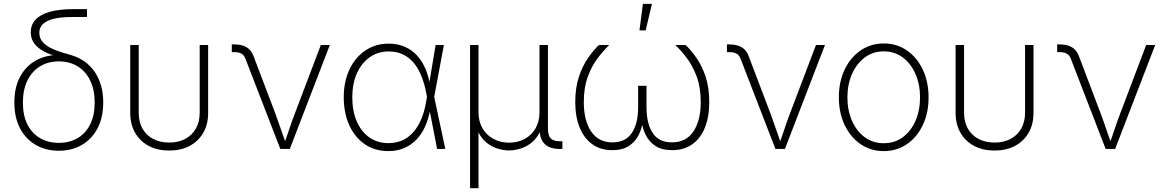

<svg xmlns="http://www.w3.org/2000/svg" viewBox="-20 -775 6068 999"><path d="M286.1 9.3Q218.3 9.3 165.8 -21.2Q113.3 -51.8 84 -107.9Q54.7 -164.1 54.7 -241.2Q54.7 -319.3 84 -374.8Q113.3 -430.2 165.8 -459.7Q218.3 -489.3 286.1 -489.3L322.3 -469.2Q281.7 -478.5 248.3 -490.2Q214.8 -502 190.7 -518.3Q166.5 -534.7 153.3 -556.6Q140.1 -578.6 140.1 -607.4Q140.1 -645 164.1 -671.9Q188 -698.7 237.3 -713.1Q286.6 -727.5 362.8 -727.5H432.6V-686.5H356Q295.4 -686.5 257.6 -676.8Q219.7 -667 202.1 -648.7Q184.6 -630.4 184.6 -604.5Q184.6 -576.7 201.4 -557.4Q218.3 -538.1 244.1 -525.1Q270 -512.2 298.3 -503.7Q326.7 -495.1 350.1 -488.3Q387.2 -477.5 418 -456.3Q448.7 -435.1 470.7 -404.1Q492.7 -373 504.9 -332.3Q517.1 -291.5 517.1 -241.7Q517.1 -164.1 487.8 -107.9Q458.5 -51.8 406.5 -21.2Q354.5 9.3 286.1 9.3ZM286.1 -31.7Q341.8 -31.7 383.8 -56.4Q425.8 -81.1 449.2 -127.9Q472.7 -174.8 472.7 -241.2Q472.7 -308.1 449.2 -356.2Q425.8 -404.3 383.8 -429.9Q341.8 -455.6 286.1 -455.6Q230.5 -455.6 188.5 -429.9Q146.5 -404.3 122.8 -356.2Q99.1 -308.1 99.1 -241.2Q99.1 -174.3 122.6 -127.7Q146 -81.1 188.2 -56.4Q230.5 -31.7 286.1 -31.7Z M860.4 8.3Q799.8 8.3 754.4 -15.6Q709 -39.6 683.3 -83.7Q657.7 -127.9 657.7 -187.5V-541H701.7V-189Q701.7 -140.6 721.4 -105.7Q741.2 -70.8 777.1 -52Q813 -33.2 860.4 -33.2Q907.7 -33.2 943.4 -52Q979 -70.8 999 -105.7Q1019 -140.6 1019 -189V-541H1063V-187.5Q1063 -127.9 1037.4 -83.7Q1011.7 -39.6 966.3 -15.6Q920.9 8.3 860.4 8.3Z M1438.5 0 1256.8 -470.2Q1249.5 -488.8 1235.4 -496.3Q1221.2 -503.9 1197.8 -503.9H1186V-543.9H1198.7Q1237.3 -543.9 1262 -529.8Q1286.6 -515.6 1298.3 -485.4L1413.1 -183.1Q1428.2 -142.6 1441.9 -101.6Q1455.6 -60.5 1470.2 -20.5H1456.1Q1471.2 -60.5 1484.6 -101.6Q1498 -142.6 1513.7 -183.1L1649.4 -541H1696.3L1487.8 0Z M2001 11.2Q1930.7 11.2 1878.4 -24.4Q1826.2 -60.1 1797.4 -123.3Q1768.6 -186.5 1768.6 -269Q1768.6 -350.6 1798.3 -413.6Q1828.1 -476.6 1880.9 -512.2Q1933.6 -547.9 2002 -547.9Q2049.3 -547.9 2086.2 -531.7Q2123 -515.6 2149.4 -486.8Q2175.8 -458 2192.9 -418.7Q2210 -379.4 2217.3 -333.5H2231.4L2238.8 -272.5L2296.9 0H2254.4L2197.8 -291Q2189 -337.9 2173.3 -377.4Q2157.7 -417 2134.3 -446Q2110.8 -475.1 2078.1 -491.2Q2045.4 -507.3 2002.4 -507.3Q1946.3 -507.3 1903.6 -477.1Q1860.8 -446.8 1836.9 -393.3Q1813 -339.8 1813 -268.6Q1813 -197.3 1836.2 -143.6Q1859.4 -89.8 1901.9 -60.1Q1944.3 -30.3 2001 -30.3Q2040.5 -30.3 2072.8 -44.4Q2105 -58.6 2129.9 -86.7Q2154.8 -114.7 2171.9 -155Q2189 -195.3 2197.3 -246.6L2246.6 -541H2289.6L2238.8 -269L2231.9 -208H2219.2Q2210 -155.8 2191.2 -115Q2172.4 -74.2 2144.3 -46.1Q2116.2 -18.1 2080.1 -3.4Q2043.9 11.2 2001 11.2Z M2425.8 204.1V-541H2469.7V-191.4Q2469.7 -143.1 2490.5 -107.4Q2511.2 -71.8 2547.6 -52.2Q2584 -32.7 2628.9 -32.7Q2674.3 -32.7 2710.2 -52.2Q2746.1 -71.8 2766.6 -107.4Q2787.1 -143.1 2787.1 -191.4V-541H2831.1V-105.5Q2831.1 -69.8 2845.7 -54.9Q2860.4 -40 2893.6 -40H2906.2V0H2892.6Q2839.8 0 2813.7 -26.1Q2787.6 -52.2 2787.6 -105V-177.2H2806.2Q2806.2 -124.5 2789.1 -88.9Q2772 -53.2 2744.9 -32Q2717.8 -10.7 2687 -1.5Q2656.2 7.8 2628.9 7.8Q2601.1 7.8 2570.3 -1.5Q2539.6 -10.7 2512.5 -32Q2485.4 -53.2 2468.5 -88.9Q2451.7 -124.5 2451.7 -177.2H2469.7V204.1Z M3165.5 6.3Q3105 6.3 3062 -24.4Q3019 -55.2 2996.1 -111.3Q2973.1 -167.5 2973.1 -243.7Q2973.1 -317.9 2991.9 -374.8Q3010.7 -431.6 3039.3 -472.9Q3067.9 -514.2 3096.7 -541H3149.9Q3119.6 -511.7 3089.1 -471.4Q3058.6 -431.2 3038.1 -375.2Q3017.6 -319.3 3017.6 -243.7Q3017.6 -147.9 3055.7 -91.1Q3093.8 -34.2 3166.5 -34.2Q3234.9 -34.2 3267.6 -83.3Q3300.3 -132.3 3300.3 -218.8V-328.6H3343.8V-218.8Q3343.8 -132.3 3375.7 -83.3Q3407.7 -34.2 3476.1 -34.2Q3549.8 -34.2 3587.9 -91.1Q3626 -147.9 3626 -243.7Q3626 -320.3 3605.2 -376.2Q3584.5 -432.1 3554 -472.4Q3523.4 -512.7 3493.7 -541H3546.9Q3575.7 -514.2 3604.2 -473.1Q3632.8 -432.1 3651.6 -375.2Q3670.4 -318.4 3670.4 -243.7Q3670.4 -167.5 3647.7 -111.1Q3625 -54.7 3581.8 -24.2Q3538.6 6.3 3477.1 6.3Q3423.8 6.3 3390.4 -15.6Q3356.9 -37.6 3339.6 -73Q3322.3 -108.4 3317.4 -148.9H3325.2Q3320.8 -107.9 3303 -72.5Q3285.2 -37.1 3251.7 -15.4Q3218.3 6.3 3165.5 6.3ZM3307.1 -616.7 3325.2 -754.9H3372.1L3339.4 -616.7Z M4014.6 0 3833 -470.2Q3825.7 -488.8 3811.5 -496.3Q3797.4 -503.9 3773.9 -503.9H3762.2V-543.9H3774.9Q3813.5 -543.9 3838.1 -529.8Q3862.8 -515.6 3874.5 -485.4L3989.3 -183.1Q4004.4 -142.6 4018.1 -101.6Q4031.7 -60.5 4046.4 -20.5H4032.2Q4047.4 -60.5 4060.8 -101.6Q4074.2 -142.6 4089.8 -183.1L4225.6 -541H4272.5L4064 0Z M4578.1 11.2Q4510.7 11.2 4458 -24.9Q4405.3 -61 4375 -124.3Q4344.7 -187.5 4344.7 -268.6Q4344.7 -350.1 4375 -413.3Q4405.3 -476.6 4458 -512.7Q4510.7 -548.8 4578.1 -548.8Q4646 -548.8 4698.5 -512.7Q4751 -476.6 4781.2 -413.1Q4811.5 -349.6 4811.5 -268.6Q4811.5 -187.5 4781.5 -124.3Q4751.5 -61 4698.7 -24.9Q4646 11.2 4578.1 11.2ZM4578.1 -29.8Q4635.3 -29.8 4677.7 -61.3Q4720.2 -92.8 4743.7 -147Q4767.1 -201.2 4767.1 -268.6Q4767.1 -335.9 4743.4 -390.1Q4719.7 -444.3 4677.2 -476.1Q4634.8 -507.8 4578.1 -507.8Q4522 -507.8 4479.5 -475.8Q4437 -443.8 4413.1 -389.9Q4389.2 -335.9 4389.2 -268.6Q4389.2 -201.2 4412.8 -147Q4436.5 -92.8 4479 -61.3Q4521.5 -29.8 4578.1 -29.8Z M5154.8 8.3Q5094.2 8.3 5048.8 -15.6Q5003.4 -39.6 4977.8 -83.7Q4952.1 -127.9 4952.1 -187.5V-541H4996.1V-189Q4996.1 -140.6 5015.9 -105.7Q5035.6 -70.8 5071.5 -52Q5107.4 -33.2 5154.8 -33.2Q5202.1 -33.2 5237.8 -52Q5273.4 -70.8 5293.5 -105.7Q5313.5 -140.6 5313.5 -189V-541H5357.4V-187.5Q5357.4 -127.9 5331.8 -83.7Q5306.2 -39.6 5260.7 -15.6Q5215.3 8.3 5154.8 8.3Z M5732.9 0 5551.3 -470.2Q5543.9 -488.8 5529.8 -496.3Q5515.6 -503.9 5492.2 -503.9H5480.5V-543.9H5493.2Q5531.7 -543.9 5556.4 -529.8Q5581.1 -515.6 5592.8 -485.4L5707.5 -183.1Q5722.7 -142.6 5736.3 -101.6Q5750 -60.5 5764.6 -20.5H5750.5Q5765.6 -60.5 5779.1 -101.6Q5792.5 -142.6 5808.1 -183.1L5943.8 -541H5990.7L5782.2 0Z"/></svg>

Font: Inter 17pt ExtraLight
Style: Regular
Weight: 250
Version: Version 4.001;git-66647c0bb